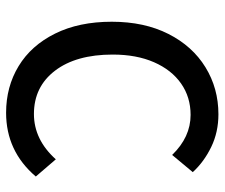

<svg xmlns="http://www.w3.org/2000/svg" viewBox="-72 -634 719 614"><g transform="rotate(90 287.0 -327.5)"><path d="M50 -326Q50 -430 89 -507Q128 -584 195.5 -625.5Q263 -667 346 -667Q403 -667 450.5 -644Q498 -621 531 -585L476 -519Q419 -578 348 -578Q291 -578 247.5 -547.5Q204 -517 179.5 -461Q155 -405 155 -329Q155 -212 206.5 -144.5Q258 -77 345 -77Q427 -77 490 -147L545 -83Q464 12 341 12Q258 12 192 -28Q126 -68 88 -144.5Q50 -221 50 -326Z"/></g></svg>

Font: Assistant SemiBold
Style: Regular
Weight: 600
Designer: Hebrew By Ben Nathan, Latin by Paul Hunt
Version: Version 2.001; ttfautohint (v1.6)